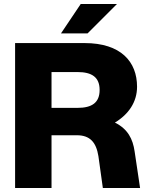

<svg xmlns="http://www.w3.org/2000/svg" viewBox="-20 -934 736 954"><path d="M55 0H236V-262H362C427 -262 458 -227 469 -158L491 0H676L649 -181C640 -244 615 -293 551 -325C619 -366 661 -427 661 -503C661 -627 581 -720 400 -720H55ZM236 -398V-576H365C437 -576 475 -550 475 -487C475 -424 437 -398 365 -398ZM283 -768H415L561 -914H381Z"/></svg>

Font: Aspekta 800
Style: Regular
Weight: 800
Designer: Ivo Dolenc
Version: Version 2.000